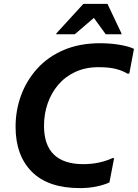

<svg xmlns="http://www.w3.org/2000/svg" viewBox="-20 -954 708 986"><path d="M60 -303Q60 -388 88.5 -465Q117 -542 172 -602.5Q227 -663 308 -697.5Q389 -732 494 -732Q546 -732 594 -724Q642 -716 668 -703L644 -576H634Q610 -591 575 -600Q540 -609 486 -609Q419 -609 366.5 -584.5Q314 -560 278.5 -518Q243 -476 224.5 -422Q206 -368 206 -308Q206 -209 257 -160Q308 -111 408 -111Q451 -111 489.5 -119.5Q528 -128 557 -142H566L542 -17Q513 -4 474.5 4Q436 12 391 12Q227 12 143.5 -72Q60 -156 60 -303ZM269 -778V-782L408 -934H532L604 -782V-778H523L462 -862L364 -778Z"/></svg>

Font: Kufam SemiBold
Style: Italic
Weight: 600
Italic angle: -11°
Designer: Artur Schmal
Foundry: Original Type
Version: Version 1.301; ttfautohint (v1.8.3)